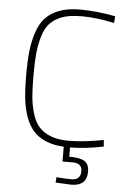

<svg xmlns="http://www.w3.org/2000/svg" viewBox="-60 -753 666 997"><g transform="rotate(5 272.5 -254.0)"><path d="M431 127Q431 201 349 201L268 197L270 169Q314 173 348 173Q396 173 396 127Q396 85 348 85H294V8Q186 2 133 -59Q85 -115 72 -228Q67 -279 67 -348.5Q67 -418 72.5 -469Q78 -520 93.5 -568Q109 -616 136 -645Q196 -709 316 -709Q404 -709 501 -690L498 -655Q402 -675 331.5 -675Q261 -675 222 -659Q183 -643 160.5 -617.5Q138 -592 125.5 -547.5Q113 -503 109 -458Q105 -413 105 -347Q105 -281 109 -236Q113 -191 126 -148Q139 -105 162 -80Q213 -25 316 -25Q394 -25 498 -45L501 -11Q411 8 327 9V57Q383 57 407 72Q431 87 431 127Z"/></g></svg>

Font: Titillium Web ExtraLight
Style: Regular
Weight: 275
Version: Version 1.002;PS 57.000;hotconv 1.0.70;makeotf.lib2.5.55311